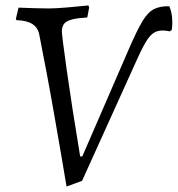

<svg xmlns="http://www.w3.org/2000/svg" viewBox="-20 -668 652 704"><path d="M601 -645Q609 -625 611 -603.5Q613 -582 610 -559L603 -553Q575 -559 556.5 -553.5Q538 -548 522.5 -526Q507 -504 486 -458L281 -5L224 16Q215 -40 203 -108.5Q191 -177 178 -252Q165 -327 151 -401Q137 -475 124 -541Q119 -567 98.5 -580Q78 -593 41 -594L38 -598L48 -640Q73 -639 107 -638Q141 -637 158 -637Q182 -637 224 -640.5Q266 -644 304 -648L307 -641L300 -604Q265 -602 245.5 -597Q226 -592 217.5 -583.5Q209 -575 207 -559Q206 -552 211 -512.5Q216 -473 225 -409Q234 -345 246.5 -264.5Q259 -184 274 -94L282 -95L455 -494Q483 -558 502.5 -590.5Q522 -623 544.5 -634.5Q567 -646 601 -645Z"/></svg>

Font: Alegreya
Style: Italic
Weight: 400
Italic angle: -7°
Designer: Juan Pablo del Peral
Foundry: Huerta Tipografica
Version: Version 2.009